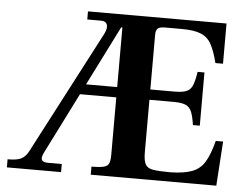

<svg xmlns="http://www.w3.org/2000/svg" viewBox="-49 -720 1000 780"><g transform="rotate(5 451.5 -330.0)"><path d="M6 0V-33Q34 -33 50 -37.5Q66 -42 76.5 -53Q87 -64 97 -85L353 -575Q365 -599 360 -613Q355 -627 336 -627H279V-660H844V-496H813Q801 -544 786 -571.5Q771 -599 743 -610.5Q715 -622 665 -622H597Q574 -622 566.5 -614.5Q559 -607 559 -588V-366H658Q691 -366 707.5 -373.5Q724 -381 731.5 -400.5Q739 -420 744 -454H772V-237H744Q739 -271 731.5 -290Q724 -309 707.5 -316.5Q691 -324 658 -324H559V-110Q559 -77 567 -61.5Q575 -46 598.5 -42Q622 -38 670 -38Q725 -39 758 -51.5Q791 -64 809.5 -95Q828 -126 842 -181H872L860 0H348V-33Q383 -33 399 -37.5Q415 -42 419.5 -54Q424 -66 424 -89V-607H419L150 -71Q140 -50 146 -41.5Q152 -33 171 -33H227V0ZM263 -322 278 -364H432V-322Z"/></g></svg>

Font: Frank Ruhl Libre SemiBold
Style: Regular
Weight: 600
Designer: Yanek Iontef
Foundry: Fontef
Version: Version 6.003;gftools[0.9.30]